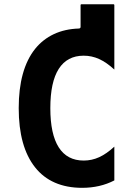

<svg xmlns="http://www.w3.org/2000/svg" viewBox="-20 -877 642 911"><path d="M146.5 -645Q183.1 -690.4 235.6 -715.1Q288.1 -739.7 355 -741.7Q362.3 -742.7 362.3 -749.5V-852.1Q362.3 -856.9 367.2 -856.9H517.6Q522.5 -856.9 522.5 -852.1V-546.9Q485.4 -581.1 450.4 -596.9Q415.5 -612.8 377 -612.8Q298.8 -612.8 258.8 -550.3Q218.8 -487.8 218.8 -363.8Q218.8 -240.2 258.8 -177.7Q298.8 -115.2 377 -115.2Q415.5 -115.2 450.4 -131.1Q485.4 -147 522.5 -181.2V-21Q454.6 14.2 369.6 14.2Q296.9 14.2 240.7 -10.3Q184.6 -34.7 146.5 -83Q68.8 -180.7 68.8 -363.8Q68.8 -547.4 146.5 -645Z"/></svg>

Font: Hack
Style: Bold
Weight: 700
Monospace: yes
Designer: Christopher Simpkins
Foundry: Christopher Simpkins
Version: Version 2.017